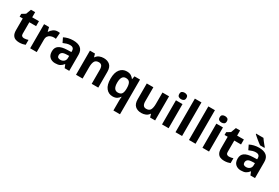

<svg xmlns="http://www.w3.org/2000/svg" viewBox="101 -2145 5474 3764"><g transform="rotate(30 2838.5 -263.0)"><path d="M308 -109Q333 -109 356 -114Q379 -119 402 -126V-15Q378 -5 342.5 2.5Q307 10 265 10Q216 10 177.5 -6Q139 -22 116.5 -61.5Q94 -101 94 -171V-434H23V-497L105 -547L148 -662H243V-546H396V-434H243V-171Q243 -140 261 -124.5Q279 -109 308 -109Z M817 -556Q828 -556 843 -555Q858 -554 867 -552L856 -412Q849 -414 835.5 -415.5Q822 -417 812 -417Q774 -417 739 -403.5Q704 -390 682.5 -360Q661 -330 661 -278V0H512V-546H625L647 -454H654Q678 -496 720 -526Q762 -556 817 -556Z M1170 -557Q1280 -557 1338.5 -509.5Q1397 -462 1397 -364V0H1293L1264 -74H1260Q1225 -30 1186 -10Q1147 10 1079 10Q1006 10 958 -32.5Q910 -75 910 -163Q910 -250 971 -291.5Q1032 -333 1154 -337L1249 -340V-364Q1249 -407 1226.5 -427Q1204 -447 1164 -447Q1124 -447 1086 -435.5Q1048 -424 1010 -407L961 -508Q1005 -531 1058.5 -544Q1112 -557 1170 -557ZM1249 -253 1191 -251Q1119 -249 1091 -225Q1063 -201 1063 -162Q1063 -128 1083 -113.5Q1103 -99 1135 -99Q1183 -99 1216 -127.5Q1249 -156 1249 -208Z M1860 -556Q1948 -556 2001 -508.5Q2054 -461 2054 -356V0H1905V-319Q1905 -378 1884 -407.5Q1863 -437 1817 -437Q1749 -437 1724 -390.5Q1699 -344 1699 -257V0H1550V-546H1664L1684 -476H1692Q1718 -518 1763.5 -537Q1809 -556 1860 -556Z M2535 240V11Q2535 -31 2541 -71H2535Q2514 -37 2477 -13.5Q2440 10 2380 10Q2288 10 2231 -61.5Q2174 -133 2174 -272Q2174 -412 2232 -484Q2290 -556 2383 -556Q2443 -556 2480.5 -533Q2518 -510 2541 -476H2545L2558 -546H2684V240ZM2433 -107Q2495 -107 2519.5 -143.5Q2544 -180 2545 -253V-271Q2545 -351 2520.5 -393Q2496 -435 2431 -435Q2378 -435 2352 -392.5Q2326 -350 2326 -270Q2326 -107 2433 -107Z M3341 -546V0H3227L3207 -70H3199Q3173 -28 3127.5 -9Q3082 10 3031 10Q2943 10 2890 -37.5Q2837 -85 2837 -190V-546H2986V-227Q2986 -169 3007 -139Q3028 -109 3074 -109Q3142 -109 3167 -155.5Q3192 -202 3192 -289V-546Z M3572 -760Q3605 -760 3629 -744.5Q3653 -729 3653 -687Q3653 -646 3629 -630Q3605 -614 3572 -614Q3538 -614 3514.5 -630Q3491 -646 3491 -687Q3491 -729 3514.5 -744.5Q3538 -760 3572 -760ZM3646 -546V0H3497V-546Z M3951 0H3802V-760H3951Z M4256 0H4107V-760H4256Z M4487 -760Q4520 -760 4544 -744.5Q4568 -729 4568 -687Q4568 -646 4544 -630Q4520 -614 4487 -614Q4453 -614 4429.5 -630Q4406 -646 4406 -687Q4406 -729 4429.5 -744.5Q4453 -760 4487 -760ZM4561 -546V0H4412V-546Z M4947 -109Q4972 -109 4995 -114Q5018 -119 5041 -126V-15Q5017 -5 4981.5 2.5Q4946 10 4904 10Q4855 10 4816.5 -6Q4778 -22 4755.5 -61.5Q4733 -101 4733 -171V-434H4662V-497L4744 -547L4787 -662H4882V-546H5035V-434H4882V-171Q4882 -140 4900 -124.5Q4918 -109 4947 -109Z M5375 -557Q5485 -557 5543.5 -509.5Q5602 -462 5602 -364V0H5498L5469 -74H5465Q5430 -30 5391 -10Q5352 10 5284 10Q5211 10 5163 -32.5Q5115 -75 5115 -163Q5115 -250 5176 -291.5Q5237 -333 5359 -337L5454 -340V-364Q5454 -407 5431.5 -427Q5409 -447 5369 -447Q5329 -447 5291 -435.5Q5253 -424 5215 -407L5166 -508Q5210 -531 5263.5 -544Q5317 -557 5375 -557ZM5454 -253 5396 -251Q5324 -249 5296 -225Q5268 -201 5268 -162Q5268 -128 5288 -113.5Q5308 -99 5340 -99Q5388 -99 5421 -127.5Q5454 -156 5454 -208ZM5351 -766Q5366 -744 5386.5 -716.5Q5407 -689 5428.5 -663.5Q5450 -638 5466 -619V-606H5367Q5348 -619 5322.5 -638.5Q5297 -658 5270.5 -680Q5244 -702 5221 -722Q5198 -742 5184 -756V-766Z"/></g></svg>

Font: Noto Sans IKEA
Style: Bold
Weight: 600
Designer: Monotype Design Team
Foundry: Monotype Imaging Inc.
Version: Version 2.001